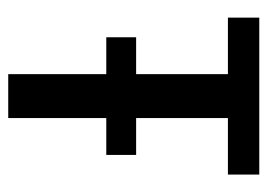

<svg xmlns="http://www.w3.org/2000/svg" viewBox="-114 -552 665 478"><g transform="rotate(90 219.0 -312.5)"><path d="M414.1 -546.9H273.4V-318.4H365.2V-244.1H273.4V0H164.1V-244.1H72.3V-318.4H164.1V-546.9H23.4V-625H414.1Z"/></g></svg>

Font: Sudo
Style: Bold
Weight: 700
Monospace: yes
Designer: Jens Kutilek
Foundry: Jens Kutilek
Version: Version 0.040